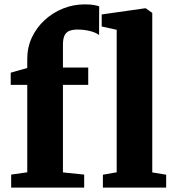

<svg xmlns="http://www.w3.org/2000/svg" viewBox="-20 -857 795 877"><path d="M31 0V-59.5L104.5 -70V-469.5H29V-525L104.5 -546.5V-588Q104.5 -640.5 125.5 -685.5Q146.5 -730.5 183.5 -764.8Q220.5 -799 267.8 -818Q315 -837 366.5 -837Q394.5 -837 410.8 -833.8Q427 -830.5 433 -828L432.5 -697Q417 -709 390 -715.5Q363 -722 334.5 -722Q310.5 -722 295.8 -715.5Q281 -709 274.2 -693.8Q267.5 -678.5 267.5 -653V-548.5H383V-469.5H267.5V-69.5L364.5 -59.5V0ZM513 -70V-721L444.5 -736V-791L641.5 -819H646L675.5 -798V-69.5L739 -59V0H450V-59Z"/></svg>

Font: Merriweather 36pt Black
Style: Regular
Weight: 900
Version: Version 2.100